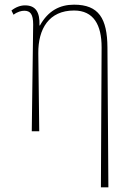

<svg xmlns="http://www.w3.org/2000/svg" viewBox="-20 -562 550 822"><path d="M412 240H444L440 -359C439 -483 403 -542 297 -542C236 -542 186 -516 151 -453H149C151 -510 133 -539 87 -539C68 -539 48 -532 29 -517L38 -499C55 -512 72 -516 84 -516C110 -516 122 -501 122 -457L116 0H148L144 -334C143 -439 190 -517 297 -517C381 -517 415 -455 415 -360Z"/></svg>

Font: Noto Serif SemiCondensed Thin
Style: Regular
Weight: 100
Width: 4
Designer: Monotype Design Team
Foundry: Monotype Imaging Inc.
Version: Version 2.015